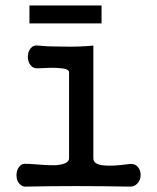

<svg xmlns="http://www.w3.org/2000/svg" viewBox="-20 -691 582 710"><path d="M235.4 -423.8V-105.5Q235.4 -84 186.5 -80.1Q157.2 -79.1 86.9 -85H79.1Q61.5 -87.9 50.8 -74.2Q41 -61.5 41 -43Q41 -24.4 50.8 -12.7Q61.5 1 79.1 -1Q168.9 -2.9 259.8 -2.9Q350.6 -2.9 455.1 -1Q475.6 1 488.3 -12.7Q500 -25.4 500 -43.9Q500 -63.5 488.3 -75.2Q475.6 -87.9 455.1 -84Q395.5 -76.2 366.2 -79.1Q325.2 -82 325.2 -105.5V-522.5Q277.3 -517.6 215.8 -518.6Q156.2 -518.6 122.1 -522.5Q103.5 -525.4 92.8 -511.7Q83 -500 83 -480.5Q83 -461.9 92.8 -450.2Q103.5 -436.5 122.1 -438.5Q171.9 -441.4 195.3 -439.5Q235.4 -437.5 235.4 -423.8ZM88.9 -670.9V-604.5H355.5V-670.9Z"/></svg>

Font: Gungsuh
Style: Regular
Weight: 400
Version: Version 2.21